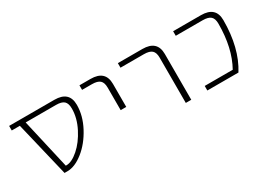

<svg xmlns="http://www.w3.org/2000/svg" viewBox="-30 -989 1967 1459"><g transform="rotate(-30 954.0 -260.0)"><path d="M574 -402Q574 -307 523.5 -212Q473 -117 399.5 -58.5Q326 0 260 0H234L119 -480H48V-520H445Q574 -520 574 -402ZM170 -480 270 -43H276Q323 -43 382 -94.5Q441 -146 484 -230Q527 -314 527 -396Q527 -442 506 -461Q485 -480 436 -480Z M665 -480V-520H762Q891 -520 891 -402V-200H842V-398Q842 -442 821 -461Q800 -480 751 -480Z M1002 -480V-520H1217Q1346 -520 1346 -402V0H1298V-398Q1298 -442 1277 -461Q1256 -480 1207 -480Z M1731 -520Q1860 -520 1860 -402Q1860 -160 1760 0H1487V-40H1733Q1814 -185 1814 -398Q1814 -442 1793 -461Q1772 -480 1723 -480H1487V-520Z"/></g></svg>

Font: Mplus 1p Light
Style: Regular
Weight: 300
Version: Version 1.061